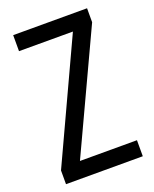

<svg xmlns="http://www.w3.org/2000/svg" viewBox="-135 -791 694 867"><g transform="rotate(-20 212.0 -357.0)"><path d="M399 0V-77H125L391 -647V-714H36V-637H295L30 -66V0Z"/></g></svg>

Font: Noto Sans Condensed
Style: Regular
Weight: 400
Width: 3
Designer: Monotype Design Team
Foundry: Monotype Imaging Inc.
Version: Version 2.013